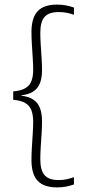

<svg xmlns="http://www.w3.org/2000/svg" viewBox="-20 -696 374 836"><path d="M302 -663V-631.5Q289.5 -636.5 272.8 -640Q256 -643.5 235.5 -643.5Q193 -643.5 174.2 -622.5Q155.5 -601.5 155.5 -553.5Q155.5 -532 157.2 -503.2Q159 -474.5 161 -444.8Q163 -415 163 -390.5Q163 -359.5 154.8 -336.2Q146.5 -313 127 -299Q107.5 -285 73 -281V-274.5L71.5 -279.5Q107 -275.5 126.8 -261.2Q146.5 -247 154.8 -223.2Q163 -199.5 163 -167.5Q163 -142.5 161 -112.5Q159 -82.5 157.2 -53.5Q155.5 -24.5 155.5 -3Q155.5 45.5 174.2 66.8Q193 88 235.5 88Q256.5 88 273 84Q289.5 80 302 75.5V107Q287.5 112.5 268.8 116.2Q250 120 228.5 120Q171 120 144 91.2Q117 62.5 117 1Q117 -24 118.8 -54.2Q120.5 -84.5 122.5 -113.8Q124.5 -143 124.5 -165Q124.5 -194.5 117.2 -214.8Q110 -235 91.2 -246.8Q72.5 -258.5 37.5 -261.5V-298Q72.5 -301 91.2 -312.5Q110 -324 117.2 -344Q124.5 -364 124.5 -392Q124.5 -414.5 122.5 -443.8Q120.5 -473 118.8 -502.8Q117 -532.5 117 -556.5Q117 -618 143.8 -647Q170.5 -676 228.5 -676Q250 -676 268.8 -672.2Q287.5 -668.5 302 -663Z"/></svg>

Font: Anek Kannada Medium ExtraLight
Style: Regular
Weight: 250
Version: Version 1.003